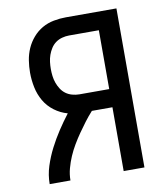

<svg xmlns="http://www.w3.org/2000/svg" viewBox="-82 -805 765 874"><g transform="rotate(-10 300.0 -367.5)"><path d="M77 0Q77 -42 90 -82.5Q103 -123 122.5 -161Q142 -199 165 -234Q188 -269 214 -303Q181 -312 153 -333Q125 -354 108 -383.5Q91 -413 84 -447Q77 -481 77 -515Q77 -543 81.5 -571.5Q86 -600 97.5 -626Q109 -652 128 -674Q147 -696 171.5 -710Q196 -724 224.5 -729.5Q253 -735 281 -735H515V0H419V-295H324Q305 -274 288 -251.5Q271 -229 255 -206Q239 -183 224.5 -158.5Q210 -134 199 -108.5Q188 -83 180.5 -55.5Q173 -28 173 0ZM281 -379H419V-651H281Q265 -651 248.5 -646.5Q232 -642 219 -632.5Q206 -623 197 -609Q188 -595 182.5 -579.5Q177 -564 175 -547.5Q173 -531 173 -515Q173 -499 175 -482.5Q177 -466 182.5 -450.5Q188 -435 197 -421Q206 -407 219 -397.5Q232 -388 248.5 -383.5Q265 -379 281 -379Z"/></g></svg>

Font: Zed Mono Medium Extended
Style: Regular
Weight: 500
Width: 7
Monospace: yes
Designer: Belleve Invis
Foundry: Belleve Invis
Version: Version 1.0.0; ttfautohint (v1.8.4)